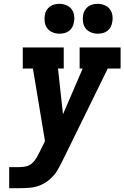

<svg xmlns="http://www.w3.org/2000/svg" viewBox="-20 -983 650 1003"><path d="M28 0V-110H82Q99 -110 116.5 -114Q134 -118 148 -130.5Q162 -143 171 -159Q180 -175 188 -191L215 -246L152 -625H99V-735H313V-625H283L309 -386L412 -625H396V-735H610V-625H543L306 -142Q298 -127 290 -111.5Q282 -96 272 -81Q255 -58 233 -40.5Q211 -23 185.5 -13.5Q160 -4 134 -2Q108 0 82 0ZM490 -807Q472 -807 455 -814Q438 -821 427.5 -834.5Q417 -848 414 -866.5Q411 -885 414 -904Q416 -917 423 -929Q430 -941 441 -949Q452 -957 465 -960Q478 -963 490 -963Q509 -963 526 -956Q543 -949 553.5 -935.5Q564 -922 567 -903.5Q570 -885 566 -866Q564 -853 557.5 -841Q551 -829 540 -821Q529 -813 516 -810Q503 -807 490 -807ZM290 -807Q272 -807 255 -814Q238 -821 227.5 -834.5Q217 -848 214 -866.5Q211 -885 214 -904Q216 -917 223 -929Q230 -941 241 -949Q252 -957 265 -960Q278 -963 290 -963Q309 -963 326 -956Q343 -949 353.5 -935.5Q364 -922 367 -903.5Q370 -885 366 -866Q364 -853 357.5 -841Q351 -829 340 -821Q329 -813 316 -810Q303 -807 290 -807Z"/></svg>

Font: Iosevka Slab XBdEx
Style: Italic
Weight: 800
Width: 7
Italic angle: -9°
Monospace: yes
Designer: Belleve Invis
Foundry: Belleve Invis
Version: Version 11.1.1; ttfautohint (v1.8.3)